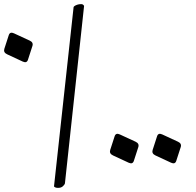

<svg xmlns="http://www.w3.org/2000/svg" viewBox="-58 -722 945 928"><path d="M726.1 -72.3 802.2 -37.1Q821.3 -28.3 815.4 -10.7L793.9 55.7Q788.1 73.2 769 64.5L693.4 29.3Q674.3 20.5 679.7 2.9L701.2 -63.5Q707 -81.1 726.1 -72.3ZM521 -72.3 597.2 -37.1Q616.2 -28.3 610.4 -10.7L588.9 55.7Q583 73.2 564 64.5L488.3 29.3Q469.2 20.5 474.6 2.9L496.1 -63.5Q502 -81.1 521 -72.3ZM9.3 -561 85.4 -525.9Q104.5 -517.1 98.6 -499.5L77.1 -433.1Q71.3 -415.5 52.2 -424.3L-23.4 -459.5Q-42.5 -468.3 -37.1 -485.8L-15.6 -552.2Q-9.8 -569.8 9.3 -561ZM334.2 -702.1Q344 -702.1 348.4 -693.4L255.9 163.6Q255.1 169.9 245.4 178.7Q236.5 186.5 221.8 186Q215.4 186 210.7 184.3Q206 182.6 204.7 180.7L203 179.2L297.7 -687.5Q297.9 -689.5 301.9 -692.6Q306 -695.8 314.7 -699Q323.5 -702.1 334.2 -702.1Z"/></svg>

Font: Amiri
Style: Slanted
Weight: 400
Italic angle: 9°
Designer: Khaled Hosny
Version: Version 000.107